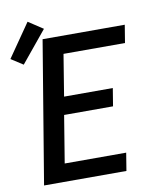

<svg xmlns="http://www.w3.org/2000/svg" viewBox="-113 -907 804 978"><g transform="rotate(-10 289.0 -418.0)"><path d="M35 0 157 -735H582L567 -643H249L214 -428H466L451 -336H198L158 -92H476L461 0ZM40 -624 -22 -664 97 -836 173 -786Z"/></g></svg>

Font: Iosevka SS04 Semibold Extended
Style: Italic
Weight: 600
Width: 7
Italic angle: -9°
Monospace: yes
Designer: Belleve Invis
Foundry: Belleve Invis
Version: Version 19.0.0; ttfautohint (v1.8.4)